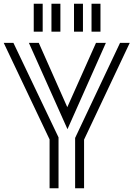

<svg xmlns="http://www.w3.org/2000/svg" viewBox="-34 -1010 716 1030"><path d="M457 -990H505V-840H457ZM363 -990H411V-840H363ZM242 -990H290V-840H242ZM147 -990H195V-840H147ZM174 -780 327 -435 481 -780H534L328 -317L121 -780ZM369 -270 610 -780H662L417 -261V0H369ZM232 -262 -14 -780H38L280 -273V0H232Z"/></svg>

Font: Train One
Style: Regular
Weight: 400
Designer: Fontworks Inc.
Foundry: Fontworks Inc.
Version: Version 1.100